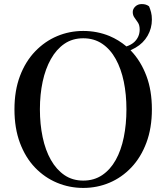

<svg xmlns="http://www.w3.org/2000/svg" viewBox="-20 -905 817 943"><path d="M389 -753Q457 -753 518 -728Q563 -709 601 -677Q625 -685 640 -699Q666 -724 666 -760Q666 -781 657.5 -794Q649 -807 640.5 -818.5Q632 -830 632 -846Q632 -861 644.5 -873Q657 -885 676 -885Q687 -885 695.5 -882.5Q704 -880 712 -874Q718 -860 722 -844.5Q726 -829 726 -809Q726 -766 705 -729.5Q684 -693 646 -671Q634 -664 621 -658Q623 -656 625 -654Q672 -604 699 -532.5Q726 -461 726 -368Q726 -276 699 -204Q672 -132 625 -82.5Q578 -33 517.5 -7.5Q457 18 389 18Q321 18 260 -7.5Q199 -33 152 -82Q105 -131 78 -203Q51 -275 51 -368Q51 -460 78 -531.5Q105 -603 152.5 -652.5Q200 -702 260.5 -727.5Q321 -753 389 -753ZM176 -368Q176 -295 189.5 -231Q203 -167 230 -119.5Q257 -72 296.5 -45Q336 -18 389 -18Q442 -18 482 -45Q522 -72 548.5 -119.5Q575 -167 588 -231Q601 -295 601 -368Q601 -441 588 -504Q575 -567 548.5 -615Q522 -663 482 -690Q442 -717 389 -717Q336 -717 296.5 -690Q257 -663 230 -615Q203 -567 189.5 -504Q176 -441 176 -368Z"/></svg>

Font: Early Summer Mincho SemiBold
Style: Regular
Weight: 600
Designer: GuiWonder
Version: Version 1.002